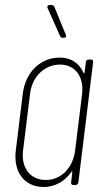

<svg xmlns="http://www.w3.org/2000/svg" viewBox="-20 -739 410 767"><path d="M243 -600 197 -712C196 -716 191 -719 186 -719H178C171 -719 167 -714 170 -707L220 -595C222 -591 225 -588 230 -588H236C243 -588 246 -593 243 -600ZM323 -491 318 -450C318 -446 315 -445 313 -449C297 -486 264 -509 219 -509C140 -509 81 -449 71 -364L43 -137C33 -52 77 8 155 8C200 8 239 -15 265 -52C267 -56 270 -55 269 -51L264 -10C263 -4 267 0 273 0H282C288 0 292 -4 293 -10L352 -491C353 -497 350 -501 344 -501H334C328 -501 324 -497 323 -491ZM163 -20C101 -20 64 -68 72 -137L100 -364C108 -433 158 -481 220 -481C280 -481 316 -433 308 -364L280 -137C271 -68 224 -20 163 -20Z"/></svg>

Font: Barlow Condensed Thin
Style: Italic
Weight: 250
Width: 3
Italic angle: -7°
Designer: Jeremy Tribby
Foundry: Tribby Type
Version: Version 1.422;hotconv 1.0.109;makeotfexe 2.5.65596